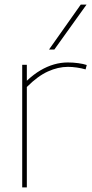

<svg xmlns="http://www.w3.org/2000/svg" viewBox="-20 -810 398 830"><path d="M96 -530V-461Q126 -489 155 -506Q184 -523 213.5 -531.5Q243 -540 273 -540Q296 -540 318 -537Q340 -534 355 -529L350 -510Q333 -515 312.5 -518Q292 -521 274 -521Q231 -521 187 -501Q143 -481 96 -434V0H76V-530ZM192 -596 329 -790H354L215 -596Z"/></svg>

Font: Georama ExtraCondensed Thin Thin
Style: Regular
Weight: 250
Version: Version 1.001